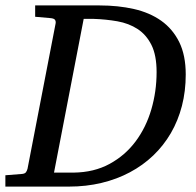

<svg xmlns="http://www.w3.org/2000/svg" viewBox="-35 -691 726 711"><path d="M544.9 -423.8Q544.9 -486.3 525.9 -524.4Q506.8 -562.5 474.6 -583.5Q442.4 -604.5 399.9 -612.1Q357.4 -619.6 311 -621.1H274.9L165 -51.8H237.8Q313.5 -52.7 371.1 -84.2Q428.7 -115.7 467.3 -167.5Q505.9 -219.2 525.4 -285.9Q544.9 -352.5 544.9 -423.8ZM652.8 -415Q652.8 -353.5 638.7 -298.8Q624.5 -244.1 597.7 -198Q570.8 -151.9 532.5 -115.2Q494.1 -78.6 446 -53Q397.9 -27.3 341.1 -13.7Q284.2 0 220.2 0H-15.1V-42L46.9 -46.9Q56.6 -47.9 60.5 -52.5Q64.5 -57.1 66.9 -65.9L170.9 -604Q172.4 -612.3 168.5 -617.7Q164.6 -623 150.9 -624L95.2 -628.9V-670.9H334Q402.3 -670.9 460.7 -657.7Q519 -644.5 561.8 -614.3Q604.5 -584 628.7 -535.2Q652.8 -486.3 652.8 -415Z"/></svg>

Font: Charis SIL Am
Style: Italic
Weight: 400
Italic angle: -11°
Foundry: SIL International
Version: Version 5.000